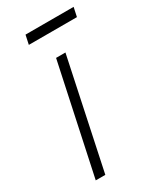

<svg xmlns="http://www.w3.org/2000/svg" viewBox="-167 -703 642 764"><g transform="rotate(-30 153.5 -321.0)"><path d="M307 -642H86L77 -600H298ZM38 0H82L188 -501H145Z"/></g></svg>

Font: Advent Pro Light
Style: Italic
Weight: 300
Italic angle: -12°
Version: Version 3.000